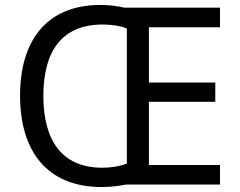

<svg xmlns="http://www.w3.org/2000/svg" viewBox="-20 -745 968 775"><path d="M386 -725C167 -725 61 -580 61 -359C61 -137 168 10 391 10C425 10 458 6 488 0H868V-79H581V-334H849V-412H581V-635H868V-714H482C453 -721 420 -725 386 -725ZM394 -646C431 -646 464 -641 492 -630V-85C465 -74 430 -68 393 -68C230 -68 155 -178 155 -358C155 -538 230 -646 394 -646Z"/></svg>

Font: Noto Sans Bhaiksuki
Style: Regular
Weight: 400
Designer: Monotype Design Team
Foundry: Monotype Imaging Inc.
Version: Version 2.002